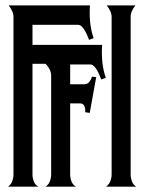

<svg xmlns="http://www.w3.org/2000/svg" viewBox="-20 -704 550 724"><path d="M151.9 0Q163.6 -8.3 168.2 -20.8Q172.9 -33.2 172.9 -46.4V-418.5Q172.9 -430.7 167.2 -442.1Q161.6 -453.6 151.9 -463.4H102.5V-46.4Q102.5 -33.2 107.2 -20.5Q111.8 -7.8 124.5 0H10.3Q21.5 -8.3 26.1 -20.8Q30.8 -33.2 30.8 -46.4V-639.6Q30.8 -652.3 25.4 -663.3Q20 -674.3 12.7 -683.6H319.3Q316.9 -652.8 319.8 -621.3Q322.8 -589.8 333 -560.1L315.9 -553.7Q313.5 -559.6 309.6 -569.1Q305.7 -578.6 300.5 -587.6Q295.4 -596.7 288.8 -603.5Q282.2 -610.4 274.4 -610.4H102.5V-534.7H365.2Q362.8 -503.4 365.7 -471.9Q368.7 -440.4 378.9 -410.6L361.8 -404.3Q359.4 -410.2 355.5 -419.7Q351.6 -429.2 346.4 -438.2Q341.3 -447.3 334.7 -454.1Q328.1 -460.9 320.3 -460.9H244.6V-386.2H296.9Q309.6 -386.2 316.7 -395Q323.7 -403.8 327.1 -415L342.8 -413.1L318.4 -278.3L301.3 -280.8Q301.8 -285.6 301.3 -291.3Q300.8 -296.9 299.1 -302Q297.4 -307.1 293.5 -310.5Q289.6 -314 283.2 -314H244.6V-46.4Q244.6 -33.2 249.3 -20.5Q253.9 -7.8 266.1 0ZM400.9 -639.6Q400.9 -652.3 395.3 -663.3Q389.6 -674.3 382.8 -683.6H490.7Q482.9 -674.3 477.8 -663.3Q472.7 -652.3 472.7 -639.6V-46.4Q472.7 -33.2 477.3 -20.5Q481.9 -7.8 494.1 0H379.9Q391.1 -8.3 396 -20.8Q400.9 -33.2 400.9 -46.4Z"/></svg>

Font: XAYAX
Style: Regular
Weight: 400
Designer: Peter Wiegel
Foundry: Peter Wiegel
Version: Version 1.000 2009 initial release